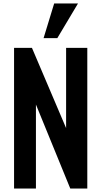

<svg xmlns="http://www.w3.org/2000/svg" viewBox="-20 -1086 585 1106"><path d="M231 -866.2 292 -1065.9H429.2L310.1 -866.2ZM61 0V-810.1H164.1L360.8 -348.1V-810.1H482.9V0H384.8L187 -483.9V0Z"/></svg>

Font: Oswald Medium
Style: Regular
Weight: 500
Designer: Vernon Adams
Foundry: Vernon Adams
Version: Version 4.103